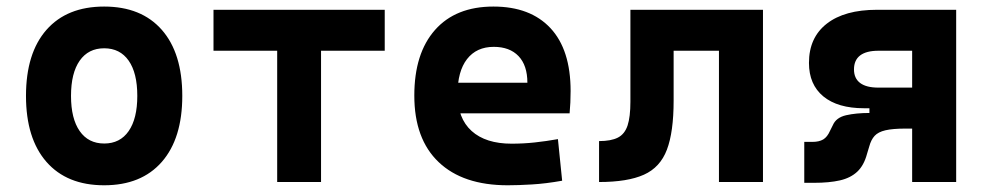

<svg xmlns="http://www.w3.org/2000/svg" viewBox="-20 -547 2970 577"><path d="M293 9.8Q181.2 9.8 119.6 -60.5Q58.1 -130.9 58.1 -258.8Q58.1 -387.2 119.6 -457.3Q181.2 -527.3 293 -527.3Q404.8 -527.3 466.3 -457.3Q527.8 -387.2 527.8 -258.8Q527.8 -130.9 466.3 -60.5Q404.8 9.8 293 9.8ZM293.2 -115.7Q340.8 -115.7 366.7 -153.1Q392.6 -190.5 392.6 -258.9Q392.6 -327.6 366.7 -364.7Q340.7 -401.9 293 -401.9Q245.6 -401.9 219.5 -364.7Q193.4 -327.5 193.4 -258.8Q193.4 -190.4 219.5 -153.1Q245.6 -115.7 293.2 -115.7Z M813 0V-517.6H944.8V0ZM621.6 -394.5V-517.6H1136.2V-394.5Z M1505.9 9.8Q1371.4 9.8 1298.3 -59.8Q1225.1 -129.4 1225.1 -259.8Q1225.1 -386.7 1287.3 -457Q1349.5 -527.3 1462.9 -527.3Q1573.7 -527.3 1634.3 -462.4Q1694.8 -397.4 1694.8 -273.4Q1694.8 -238.3 1691.8 -206.5H1312V-298.3H1564.9Q1564.9 -350.5 1538.3 -378.4Q1511.7 -406.2 1463.9 -406.2Q1412.1 -406.2 1383.5 -369.4Q1355 -332.5 1355 -264.6Q1355 -191.5 1397.3 -153.4Q1439.6 -115.2 1517.6 -115.2Q1552.8 -115.2 1586.9 -118.9Q1621.1 -122.6 1656.7 -128.9L1669.4 -3.9Q1619.8 4.9 1578.7 7.3Q1537.5 9.8 1505.9 9.8Z M1780.3 0V-123Q1816.4 -123 1836.9 -133.5Q1857.4 -144 1866 -169.9Q1874.5 -195.8 1874.5 -241.2V-517.6H2004.4V-244.6Q2004.4 -150.4 1984.2 -97.2Q1964 -43.9 1915.1 -22Q1866.2 0 1780.3 0ZM2140.6 0V-517.6H2272.9V0ZM1899.9 -394.5V-517.6H2254.9V-394.5Z M2576.7 -221.7Q2497.6 -221.7 2454.3 -257.3Q2411.1 -293 2411.1 -357.9Q2411.1 -434.1 2464.6 -475.8Q2518.1 -517.6 2615.7 -517.6H2737.8V-394.5H2619.6Q2583.5 -394.5 2564.9 -380.4Q2546.4 -366.2 2546.4 -338.4Q2546.4 -311.5 2564.9 -297.6Q2583.5 -283.7 2619.6 -283.7H2728L2723.1 -221.7ZM2397 2.4V-120.6H2421.4Q2441.4 -120.6 2453.9 -127.9Q2466.3 -135.3 2474.6 -154.3L2482.9 -170.9Q2492.7 -193.8 2522.7 -200.7Q2552.7 -207.5 2592.8 -207.5H2685.5L2702.1 -160.6Q2663.1 -160.6 2641.1 -155.5Q2619.1 -150.4 2608.4 -138.7Q2597.7 -127 2592.3 -106.9L2585.4 -84Q2576.2 -49.8 2556.2 -31Q2536.1 -12.2 2504.2 -4.9Q2472.2 2.4 2426.3 2.4ZM2592.8 -160.6V-283.7H2744.6V-160.6ZM2721.2 0V-517.6H2853.5V0Z"/></svg>

Font: Cascadia Mono
Style: Regular
Weight: 400
Monospace: yes
Designer: Aaron Bell
Foundry: Saja Typeworks
Version: Version 2404.023